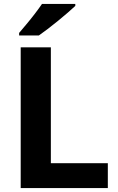

<svg xmlns="http://www.w3.org/2000/svg" viewBox="-20 -954 599 974"><path d="M85 0V-714H238V-126H527V0ZM362 -924Q347 -910 324 -890Q301 -870 274 -848Q247 -826 221.5 -806.5Q196 -787 177 -774H77V-787Q93 -806 114.5 -831.5Q136 -857 157 -884.5Q178 -912 193 -934H362Z"/></svg>

Font: Noto Sans Thai Looped
Style: Bold
Weight: 700
Designer: Sasikarn Vongin, Ben Mitchell
Foundry: The Fontpad Ltd
Version: Version 1.001; ttfautohint (v1.8.4.7-5d5b)